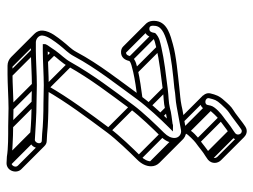

<svg xmlns="http://www.w3.org/2000/svg" viewBox="-113 -629 767 581"><g transform="rotate(90 270.5 -338.5)"><path d="M108 -48.5H135C160.3 -48.5 208 -51.5 236.9 -51.5C256 -51.5 274.3 -50.5 291 -50.5C321.4 -50.5 356.7 -49.3 383.2 -46.5L383.4 -46.5L402.8 -45.5H403C435.3 -45.5 436.7 -96.5 405.2 -96.5L386.6 -97.5C358.8 -100.4 322.8 -101.5 291 -101.5C274.3 -101.5 257 -102.5 238.1 -102.5C208.6 -102.5 162.2 -99.6 135.6 -99.5C138.2 -103.4 142.2 -109.6 145.1 -113.7C156.8 -130 169.4 -140.7 181.6 -162.4C218.4 -228.1 264.7 -288.4 310 -349.5C330.6 -377.4 370.2 -418.6 392.3 -440.7C405.2 -453.6 412.5 -467.8 412.5 -483C412.5 -504.5 392.8 -522.5 370.5 -517.3L348.6 -513.4C334.4 -510.8 314.2 -508 299.3 -504.3C280.9 -500.6 268.1 -500.2 244.1 -497.5C203.2 -492.8 150.1 -488.5 113.9 -478.2C88.8 -471 48.5 -462.3 43.6 -428.1C41.2 -411.3 46.5 -393.2 65 -392C83.2 -390.8 91.1 -404.1 93.9 -417.2C101.5 -423.8 108.9 -423.6 126.9 -428.7C161.9 -436.8 209.4 -442.4 249.9 -447.5C273 -450.5 290.5 -449.7 310.8 -454.7C318.6 -456.1 327.4 -458.4 338.6 -459.9C316.3 -436.6 287.2 -404.5 268.9 -379.4C224 -317.5 174 -255.2 137.4 -186.5C128 -169 117.5 -161.2 104 -143.5C93.9 -130.2 74.2 -107.7 72.5 -84.6C70.8 -64.5 88.8 -48.5 108 -48.5ZM291 -65.5C274.3 -65.5 256.7 -66.5 237.1 -66.5C206.9 -66.5 159.6 -63.5 135 -63.5H108C97.5 -63.5 86.5 -72.4 87.5 -83.4C88.6 -99.3 105.2 -120.3 116 -134.5C128 -150.3 139.7 -159.2 150.6 -179.5C186.3 -246.4 236 -308.3 281 -370.6C303.1 -400.7 341.2 -441.6 365.3 -465.7L377.8 -478.2L360.1 -478.5C357.1 -478.6 354.7 -477.2 354.7 -477.2C339.2 -474.8 321.8 -473.7 306.9 -469.2C288.8 -464.7 272.6 -465.6 248.1 -462.5C207.2 -457.3 160 -451.8 123.3 -443.3C106.4 -439.1 93.4 -438 80 -424.6C78 -412.8 75.7 -406.3 66 -407C58.1 -407.5 56.8 -414.3 58.4 -425.9C61.5 -447.3 89.7 -455.7 118.1 -463.8C151.9 -473.5 204.9 -478.6 245.7 -482.5L245.9 -482.5C268.6 -486.7 282.3 -485.6 302.5 -489.6C316.1 -492.1 336.7 -495.7 351.4 -498.6L373.5 -502.7C386.3 -505 397.5 -495.8 397.5 -483C397.5 -472.9 392.8 -462.4 381.7 -451.3C359.1 -428.7 319.8 -387.9 298 -358.5C252.4 -297 206.3 -237.1 168.4 -169.6C157.4 -149.9 146.3 -141.3 132.8 -122.3C127.9 -115.3 121.2 -104.7 117.3 -99.5C116.8 -98.6 113.5 -93 113.5 -92V-84.5H135C161.8 -84.5 209.6 -87.5 237.9 -87.5C256.3 -87.5 274.3 -86.5 291 -86.5C322.4 -86.5 358.3 -85.4 385.2 -82.5L385.4 -82.5L404.8 -81.5H405C419.2 -81.5 413.4 -60.5 403 -60.5C368.1 -62.3 329.3 -65.5 291 -65.5ZM314.3 -589.3C315.3 -593.4 335.9 -614.2 341.2 -617.8C354.6 -627.2 369.4 -639.6 382.1 -647.7L392.5 -655C418.3 -675.9 389.4 -714.9 362.8 -697.2L352.7 -690.2C339.6 -681 324.9 -668.1 312.1 -660.4C303 -655.2 293.6 -644.6 284.4 -634C269.7 -618.3 266.6 -607.4 262.7 -591.8C257.1 -569.3 288.9 -548.8 306.8 -568.6C310.6 -572.8 312.4 -581 314.3 -589.3ZM277.3 -588.2C281.3 -604.1 282.2 -609.4 295.5 -624C304.9 -634.2 313.1 -643.1 320.2 -647.8C335.3 -657.7 349.1 -669.3 361.3 -677.9L371.2 -684.8C382.4 -692.3 393 -675.7 383.4 -667L373.9 -660.3C358.2 -650.7 344.9 -638.5 332.8 -630.2C325.6 -625.2 303.2 -606.6 299.7 -592.7L297.6 -583.3C295.7 -571.9 274.1 -575.4 277.3 -588.2ZM268.7 -569.4 338.6 -499.5 349.2 -510.2 279.3 -580ZM299.7 -576.7 370.4 -506 381 -516.6 310.3 -587.3ZM301.7 -585.7 372.4 -515 383 -525.6 312.3 -596.3ZM331.7 -618.7 402.4 -548 413 -558.6 342.3 -629.3ZM372.7 -648.7 443.4 -578 454 -588.6 383.3 -659.3ZM382.7 -655.7 453.4 -585 464 -595.6 393.3 -666.3ZM102.7 -50.7 173.4 20 184 9.4 113.3 -61.3ZM129.7 -50.7 200.4 20 211 9.4 140.3 -61.3ZM231.7 -53.7 302.4 17 313 6.4 242.3 -64.3ZM285.7 -52.7 356.4 18 367 7.4 296.3 -63.3ZM378.7 -48.7 449.4 22 460 11.4 389.3 -59.3ZM397.7 -47.7 468.4 23 479 12.4 408.3 -58.3ZM116.7 -87.7 117.7 -86.7 128.3 -97.3 127.3 -98.3ZM133.7 -112.7 159 -87.4 169.6 -98 144.3 -123.3ZM169.7 -160.7 240.4 -90 251 -100.6 180.3 -171.3ZM298.7 -348.7 369.4 -278 380 -288.6 309.3 -359.3ZM381.7 -440.7 452.4 -370 463 -380.6 392.3 -451.3ZM399.7 -477.7 470.4 -407 481 -417.6 410.3 -488.3ZM60.2 -394.2 130.9 -323.5 141.5 -334.1 70.8 -404.8ZM81.7 -415.7 152.4 -345 163 -355.6 92.3 -426.3ZM119.7 -430.7 190.4 -360 201 -370.6 130.3 -441.3ZM243.7 -449.7 293.7 -399.7 304.3 -410.3 254.3 -460.3ZM303.7 -456.7 325.3 -435.1 335.9 -445.7 314.3 -467.3ZM351.7 -464.7 352.7 -463.7 363.3 -474.3 362.3 -475.3ZM276.7 -386.1C247.8 -382.3 218.5 -378.2 194 -372.6C177 -368.3 164.2 -367.2 150.7 -353.9C148.7 -342.1 146.5 -335.6 136.7 -336.3C133.7 -336.5 132.4 -337.3 131.5 -338.2L60.8 -408.9L50.2 -398.3L120.9 -327.6C124.6 -323.9 129.8 -321.7 135.7 -321.3C154 -320.1 161.8 -333.4 164.6 -346.5C172.2 -353 179.6 -352.9 197.6 -358C221 -363.4 249.9 -367.4 278.7 -371.2ZM239.2 -99 252.2 -91.6C289.7 -157.2 335.4 -217.6 380.7 -278.8C401.4 -306.7 440.9 -347.9 463 -370C475.9 -382.9 483.2 -397.1 483.2 -412.3C483.2 -422 479.2 -431 472.7 -437.4L402 -508.1L391.4 -497.5L462.1 -426.8C465.9 -423 468.2 -417.8 468.2 -412.3C468.2 -402.1 463.5 -391.7 452.4 -380.6C429.8 -358 390.5 -317.2 368.7 -287.8C323.2 -226.4 277.5 -166 239.2 -99ZM361.7 5.2C345.1 5.2 327.4 4.2 307.8 4.2C277.6 4.2 230.3 7.2 205.7 7.2H178.7C173.2 7.2 167.4 4.7 163.5 0.8L92.8 -70L82.1 -59.3L152.8 11.4C159.6 18.1 168.9 22.2 178.7 22.2H205.7C231 22.2 278.7 19.2 307.6 19.2C326.7 19.2 345 20.2 361.7 20.2C391.7 20.2 428.2 19.9 454.1 24.2L473.5 25.2H473.7C497.5 25.2 506.7 -4.8 492.1 -19.4L421.4 -90.1L410.8 -79.5L481.5 -8.8C487.9 -2.3 481.9 10.2 473.7 10.2C438.8 8.3 400 5.2 361.7 5.2ZM368.4 -512.9 383 -509.7 385 -518.6C385.9 -522.7 406.6 -543.5 411.9 -547.1C425.2 -556.4 439.8 -569.6 452.8 -577L463.3 -584.3C476.9 -596.2 474.9 -613.7 464.9 -623.7L394.2 -694.4L383.6 -683.8L454.3 -613C459.1 -608.2 459.5 -601.1 454.2 -596.3L444.6 -589.6C428.9 -580 415.6 -567.8 403.5 -559.5C396.3 -554.5 373.9 -535.9 370.4 -522Z"/></g></svg>

Font: CiSf OpenHand
Style: Gls
Weight: 400
Foundry: Cannot Into Space Fonts
Version: Version 0.7892